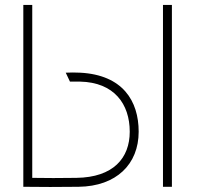

<svg xmlns="http://www.w3.org/2000/svg" viewBox="-20 -753 800 774"><path d="M110 -36V-733H74V0C164 1 199 1 297 0C449 -2 539 -91 539 -222C539 -346 475 -451 303 -460C284 -461 262 -461 245 -460L262 -424H303C440 -421 503 -334 503 -222C503 -116 437 -38 288 -36C217 -35 170 -35 110 -36ZM637 0H673V-733H637Z"/></svg>

Font: Kreadon Extra Light
Style: Regular
Weight: 200
Designer: kohakuno
Foundry: StudioGnu
Version: Version 1.000;Glyphs 3.1.2 (3151)